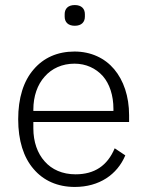

<svg xmlns="http://www.w3.org/2000/svg" viewBox="-20 -728 583 760"><path d="M276 12C208 12 152 -13 113 -59C73 -105 52 -172 52 -256C52 -340 73 -407 113 -453C152 -499 207 -524 275 -524C340 -524 395 -498 432 -454C469 -410 491 -347 491 -272V-245H112V-220C112 -167 128 -121 157 -89C185 -57 227 -38 279 -38C354 -38 405 -72 434 -141L476 -113C444 -37 373 12 276 12ZM275 -476C226 -476 185 -457 157 -425C128 -393 112 -347 112 -294V-289H429V-297C429 -350 414 -396 387 -427C359 -458 320 -476 275 -476ZM276 -626C249 -626 236 -641 236 -662V-672C236 -693 249 -708 276 -708C303 -708 316 -693 316 -672V-662C316 -641 303 -626 276 -626Z"/></svg>

Font: Plexus Sans Light
Style: Regular
Weight: 300
Version: Version 2.001;PS 002.001;hotconv 1.0.70;makeotf.lib2.5.58329